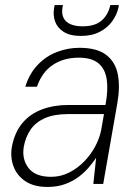

<svg xmlns="http://www.w3.org/2000/svg" viewBox="-20 -727 546 759"><path d="M168 12Q114 12 80.5 -10.5Q47 -33 33.5 -69Q20 -105 27 -147Q38 -204 68.5 -240.5Q99 -277 146 -294.5Q193 -312 250 -312H397Q408 -371 402 -412.5Q396 -454 369.5 -476.5Q343 -499 291 -499Q232 -499 189 -470.5Q146 -442 126 -384H80Q96 -436 129 -470.5Q162 -505 205 -521.5Q248 -538 294 -538Q364 -538 400.5 -509.5Q437 -481 446 -431.5Q455 -382 444 -320L388 0H349L360 -103Q349 -87 332.5 -67Q316 -47 292.5 -29Q269 -11 238 0.5Q207 12 168 12ZM182 -28Q220 -28 253.5 -45Q287 -62 313.5 -89.5Q340 -117 357 -149.5Q374 -182 380 -213L391 -276H249Q193 -276 156.5 -259.5Q120 -243 100.5 -214Q81 -185 74 -147Q66 -97 93 -62.5Q120 -28 182 -28ZM300 -585Q256 -585 231 -601.5Q206 -618 197.5 -643Q189 -668 194 -696L196 -707H229Q219 -666 239.5 -644.5Q260 -623 307 -623Q356 -623 382 -646Q408 -669 416 -707H450L448 -696Q442 -669 424 -643.5Q406 -618 375 -601.5Q344 -585 300 -585Z"/></svg>

Font: DM Sans 9pt ExtraLight
Style: Italic
Weight: 250
Italic angle: -10°
Version: Version 4.004;gftools[0.9.30]